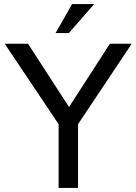

<svg xmlns="http://www.w3.org/2000/svg" viewBox="-20 -920 668 940"><path d="M333 -900 252 -758H317L441 -900ZM318 -396 117 -706H3L267 -312V0H362V-312L625 -706H518Z"/></svg>

Font: Alpha Lyrae Medium
Style: Regular
Weight: 500
Designer: Nikolay Petroussenko, Plamen Motev
Foundry: Fontfabric LLC
Version: Version 1.000;hotconv 1.0.109;makeotfexe 2.5.65596